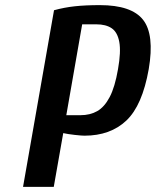

<svg xmlns="http://www.w3.org/2000/svg" viewBox="-20 -730 609 750"><path d="M70 0 191 -690Q231 -701 272.5 -705.5Q314 -710 370 -710Q494 -710 539 -652.5Q584 -595 561 -460Q536 -318 473.5 -259Q411 -200 310 -200Q299 -200 272 -203Q245 -206 227 -210L190 0ZM239 -280H294Q332 -280 360 -296Q388 -312 408.5 -351Q429 -390 441 -460Q453 -528 446 -566Q439 -604 416.5 -619.5Q394 -635 356 -635H301Z"/></svg>

Font: Cuprum
Style: Bold Italic
Weight: 700
Italic angle: -10°
Designer: Jovanny Lemonad
Foundry: Jovanny Lemonad
Version: Version 3.000